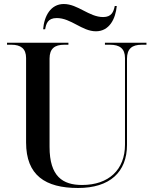

<svg xmlns="http://www.w3.org/2000/svg" viewBox="-20 -927 765 957"><path d="M458 -771C525 -771 556 -833 562 -897H552C546 -868 536 -842 494 -842C424 -842 368 -907 298 -907C232 -907 200 -846 195 -781H205C210 -809 218 -837 263 -837C334 -837 389 -771 458 -771ZM369 10C527 10 613 -69 613 -205V-634C613 -684 638 -704 686 -704H710V-714H503V-704H529C576 -704 603 -685 603 -638V-206C603 -81 522 -5 389 -5C293 -5 227 -47 227 -195V-635C227 -685 253 -704 300 -704H321V-714H15V-704H37C83 -704 110 -685 110 -638V-217C110 -53 206 10 369 10Z"/></svg>

Font: Noto Serif Display Medium
Style: Regular
Weight: 500
Designer: Monotype Design Team
Foundry: Monotype Imaging Inc.
Version: Version 2.009